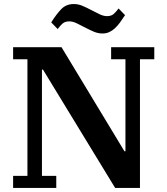

<svg xmlns="http://www.w3.org/2000/svg" viewBox="-20 -932 827 952"><path d="M45 -60H116V-638H45V-698H285L597 -182H602V-638H531V-698H745V-638H674V0H551L193 -587H188V-60H259V0H45ZM488 -766Q466 -766 445 -775Q424 -784 403 -795Q382 -806 361.5 -816Q341 -826 324 -826Q308 -826 297 -820Q286 -814 266 -788L234 -821Q259 -861 283.5 -886.5Q308 -912 346 -912Q368 -912 389 -903Q410 -894 431 -883Q452 -872 472.5 -862Q493 -852 510 -852Q526 -852 537 -858Q548 -864 568 -890L600 -857Q587 -837 575 -820.5Q563 -804 550 -792Q537 -780 522 -773Q507 -766 488 -766Z"/></svg>

Font: IBM Plex Serif SemiBold
Style: Regular
Weight: 600
Designer: Mike Abbink, Paul van der Laan, Pieter van Rosmalen
Foundry: Bold Monday
Version: Version 2.5